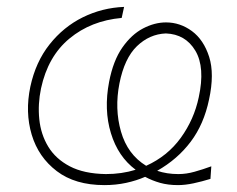

<svg xmlns="http://www.w3.org/2000/svg" viewBox="-20 -528 688 557"><path d="M283 9Q198 9 144.8 -31.5Q91.5 -72 72 -137.2Q52.5 -202.5 68 -276.5Q83.5 -348.5 123.8 -399.2Q164 -450 220.2 -477.8Q276.5 -505.5 340 -508L333 -476Q244 -468 181.5 -416.2Q119 -364.5 99 -271.5Q89.5 -226 94 -182Q98.5 -138 120 -102.5Q141.5 -67 182.5 -45.5Q223.5 -24 287 -23Q333 -23 373.5 -35.5Q322.5 -73.5 301.8 -141.5Q281 -209.5 296.5 -290.5Q308.5 -352.5 335 -390.2Q361.5 -428 395 -445.5Q428.5 -463 461.5 -463Q502.5 -463 536.8 -437.8Q571 -412.5 586.8 -363Q602.5 -313.5 586.5 -239.5Q571.5 -167.5 533.2 -116.8Q495 -66 436 -32.5Q464 -23 497.5 -23Q520.5 -23 544.5 -29.8Q568.5 -36.5 593 -45.5L590.5 -9Q566 -1.5 541.5 3.8Q517 9 496.5 9Q467.5 9 444.5 2.5Q421.5 -4 401 -15Q376 -4 346 2.5Q316 9 283 9ZM326.5 -286Q312 -212.5 331 -146.2Q350 -80 404 -47Q466 -75 504.5 -128.2Q543 -181.5 556.5 -245.5Q575.5 -332.5 546.8 -380.8Q518 -429 461 -431Q413.5 -429 377.2 -394Q341 -359 326.5 -286Z"/></svg>

Font: Commissioner Flair Thin
Style: Italic
Weight: 100
Italic angle: -12°
Designer: Kostas Bartsokas
Foundry: Kostas Bartsokas
Version: Version 1.000; ttfautohint (v1.8.3)